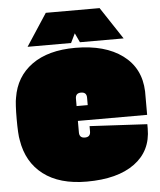

<svg xmlns="http://www.w3.org/2000/svg" viewBox="-57 -864 774 928"><g transform="rotate(-5 330.5 -400.0)"><path d="M327 -634Q471 -634 556 -571Q641 -508 645 -395V-281H309V-225Q309 -198 336 -198Q363 -198 363 -225V-251L642 -236V-215Q642 -106 559 -45.5Q476 15 327 15Q195 15 116.5 -45Q38 -105 21 -213Q18 -226 16.5 -253Q15 -280 15 -316Q15 -351 16.5 -378.5Q18 -406 21 -419Q37 -520 116 -577Q195 -634 327 -634ZM309 -389V-353H363V-389Q363 -416 336 -416Q309 -416 309 -389ZM98 -659 200 -815H461L564 -659H352L331 -704L309 -659Z"/></g></svg>

Font: Gasoek One
Style: Regular
Weight: 400
Designer: Jiashuo Zhang
Foundry: JAMO
Version: Version 1.000; ttfautohint (v1.8.4.7-5d5b);gftools[0.9.29]